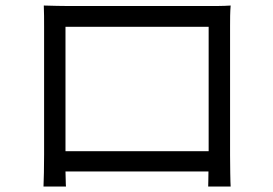

<svg xmlns="http://www.w3.org/2000/svg" viewBox="-20 -675 996 701"><path d="M138.8 6H220.9C219.8 -1.1 220.2 -24.1 219.1 -49H741.1C741.1 -23.1 740.1 -1.1 740.1 6H822.1C821 -5 820 -78.1 820 -109V-579.9C820 -604 820 -630.7 822.1 -654.8C793 -652.7 758.9 -653.1 737.9 -653.1H225.1C203.1 -653.1 176.8 -653.8 139.9 -654.8C141 -631.7 141 -601.9 141 -579.9V-110.1C141 -76 139.9 -6 138.8 6ZM741.8 -577.1V-122.9H219.1V-577.1Z"/></svg>

Font: Karasuma Gothic
Style: Regular
Weight: 400
Designer: Rasmus Andersson, Ryoko Nishizuka
Foundry: Genbu
Version: Version 1.00